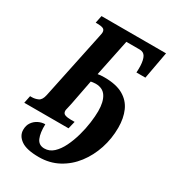

<svg xmlns="http://www.w3.org/2000/svg" viewBox="-246 -835 1086 1206"><g transform="rotate(30 297.0 -232.0)"><path d="M229 250Q140 250 99.5 221.5Q59 193 59 150Q59 118 74.5 96Q90 74 113.5 62.5Q137 51 162 51Q160 113 175.5 149.5Q191 186 232 186Q269 186 297.5 159.5Q326 133 347 90Q368 47 382 -3Q396 -53 402.5 -101.5Q409 -150 409 -186Q409 -253 385 -290.5Q361 -328 309 -328Q297 -328 289.5 -326.5Q282 -325 275 -324L240 -143Q235 -118 231.5 -105Q228 -92 228 -86Q228 -66 244.5 -60Q261 -54 287 -54H314L301 0H-20L-9 -54H3Q27 -54 48.5 -64Q70 -74 78 -112L180 -598Q185 -620 185 -628Q185 -648 170 -654Q155 -660 128 -660H117L128 -714H596L560 -517H495Q496 -528 496 -539.5Q496 -551 496 -564Q494 -608 481.5 -630Q469 -652 441 -652H344L289 -386Q299 -388 309.5 -389Q320 -390 338 -390Q422 -390 473 -361Q524 -332 547 -280Q570 -228 570 -159Q570 -80 546 -7Q522 66 477.5 124Q433 182 370 216Q307 250 229 250Z"/></g></svg>

Font: Noto Serif ExtraCondensed ExtraBold
Style: Italic
Weight: 800
Width: 2
Italic angle: -12°
Designer: Monotype Design Team
Foundry: Monotype Imaging Inc.
Version: Version 2.013